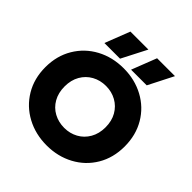

<svg xmlns="http://www.w3.org/2000/svg" viewBox="-241 -1093 1283 1283"><g transform="rotate(45 400.0 -452.0)"><path d="M259 -919H429L338 -742H190ZM511 -919H680L590 -742H442ZM25 -349Q25 -456 74.5 -539Q124 -622 209.5 -668Q295 -714 401 -714Q506 -714 591.5 -668Q677 -622 726 -539Q775 -456 775 -349Q775 -242 726 -159.5Q677 -77 591.5 -31Q506 15 401 15Q295 15 209.5 -31Q124 -77 74.5 -159.5Q25 -242 25 -349ZM594 -349Q594 -409 568.5 -453.5Q543 -498 499 -522.5Q455 -547 401 -547Q346 -547 302 -522.5Q258 -498 232.5 -453.5Q207 -409 207 -349Q207 -289 232.5 -244Q258 -199 302.5 -175Q347 -151 401 -151Q454 -151 498 -175Q542 -199 568 -244Q594 -289 594 -349Z"/></g></svg>

Font: Prompt
Style: Bold
Weight: 700
Designer: Katatrad Team
Foundry: CadsonDemak
Version: Version 1.000